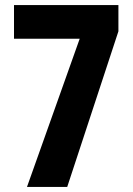

<svg xmlns="http://www.w3.org/2000/svg" viewBox="-20 -734 521 754"><path d="M86 0H244L445 -611V-714H35V-582H293Z"/></svg>

Font: Noto Sans Arabic UI XCn XBd
Style: Regular
Weight: 800
Width: 2
Designer: Monotype Design Team, Nadine Chahine and Nizar Qandah
Foundry: Monotype Imaging Inc.
Version: Version 2.010